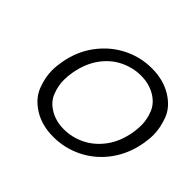

<svg xmlns="http://www.w3.org/2000/svg" viewBox="-132 -729 912 912"><g transform="rotate(45 324.0 -273.0)"><path d="M318 8Q241 8 185.5 -26.5Q130 -61 110 -112.5Q90 -164 90 -212Q90 -241 96 -273Q111 -358 158.5 -421.5Q206 -485 274 -519.5Q342 -554 419 -554Q496 -554 552.5 -519.5Q609 -485 628.5 -433.5Q648 -382 648 -335Q648 -306 642 -273Q627 -189 580 -125Q533 -61 464 -26.5Q395 8 318 8ZM328 -53Q382 -53 432.5 -77.5Q483 -102 520 -151.5Q557 -201 570 -273Q575 -302 575 -327Q575 -365 559.5 -404.5Q544 -444 502.5 -468.5Q461 -493 407 -493Q353 -493 302.5 -468.5Q252 -444 216 -394.5Q180 -345 167 -273Q162 -244 162 -218Q162 -181 177 -141.5Q192 -102 233 -77.5Q274 -53 328 -53Z"/></g></svg>

Font: Fz Poppins Light
Style: Italic
Weight: 300
Italic angle: -10°
Designer: Ninad Kale (Devanagari), Jonny Pinhorn (Latin)
Foundry: Indian Type Foundry
Version: Vit hóa bi Vntype.Com & FontZin.Com